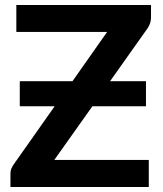

<svg xmlns="http://www.w3.org/2000/svg" viewBox="-20 -743 648 763"><path d="M580.1 -723.1V-673.3Q580.1 -651.4 566.9 -631.3L417.5 -420.4H560.1V-320.8H347.2L195.8 -107.4H571.3V0H21.5V-53.2Q21.5 -63.5 24.9 -72.3Q27.8 -79.6 34.2 -89.4L197.3 -320.8H58.6V-420.4H268.1L405.8 -616.2H44.9V-723.1Z"/></svg>

Font: Lato-SemiBold
Style: Bold
Weight: 500
Designer: Lukasz Dziedzic with Adam Twardoch and Botio Nikoltchev
Foundry: tyPoland Lukasz Dziedzic
Version: ""